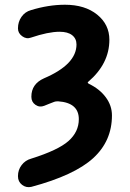

<svg xmlns="http://www.w3.org/2000/svg" viewBox="-20 -550 540 798"><path d="M348.6 -202.1Q393.6 -180.7 419.4 -146Q445.3 -111.3 445.3 -70.3Q445.3 36.1 367.2 107.4Q289.1 178.7 110.4 226.6Q88.9 231.4 71.8 218.3Q54.7 205.1 54.7 182.6V181.6Q54.7 156.2 69.8 136.2Q85 116.2 109.4 109.4Q221.7 74.2 264.6 36.1Q307.6 -2 307.6 -54.7Q307.6 -123 221.7 -128.9Q210.9 -128.9 206.1 -127Q199.2 -124 184.6 -118.7Q169.9 -113.3 164.1 -110.4Q144.5 -102.5 127.4 -114.3Q110.4 -126 110.4 -147.5V-148.4Q110.4 -201.2 163.1 -224.6Q297.9 -282.2 297.9 -365.2Q297.9 -389.6 279.8 -403.8Q261.7 -418 227.5 -418Q180.7 -418 108.4 -393.6Q89.8 -386.7 72.3 -399.4Q54.7 -412.1 54.7 -431.6V-432.6Q54.7 -459 69.3 -480Q84 -501 108.4 -507.8Q181.6 -530.3 250 -530.3Q333 -530.3 383.8 -489.3Q434.6 -448.2 434.6 -384.8Q434.6 -285.2 346.7 -210Q341.8 -207 348.6 -202.1Z"/></svg>

Font: Rounded Mgen+ 2m bold
Style: Bold
Weight: 700
Designer: [Source Han Sans]
Ryoko NISHIZUKA  (kana & ideographs); Paul D. Hunt (Latin, Greek & Cyrillic); Wenlong ZHANG  (bopomofo
Version: Version 1.059.20150602